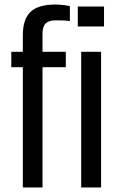

<svg xmlns="http://www.w3.org/2000/svg" viewBox="-20 -829 520 849"><path d="M81 0V-532H30V-600H81V-673Q81 -745 115.5 -777Q150 -809 225 -809Q240 -809 257.5 -807Q275 -805 289 -802V-736Q274 -738 258.5 -738.5Q243 -739 226 -739Q196 -739 182 -725.5Q168 -712 168 -679V-600H271V-532H168V0ZM324 -712V-800H440V-712ZM339 0V-600H427V0Z"/></svg>

Font: Big Shoulders Display SemiBold
Style: Regular
Weight: 600
Designer: Patric King
Foundry: XO Type Co
Version: Version 1.000; ttfautohint (v1.8.2)